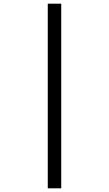

<svg xmlns="http://www.w3.org/2000/svg" viewBox="-20 -780 591 1041"><path d="M239 -760H312V241H239Z"/></svg>

Font: Noto Sans Thaana
Style: Regular
Weight: 400
Designer: Monotype Design Team
Foundry: Monotype Imaging Inc.
Version: Version 2.001